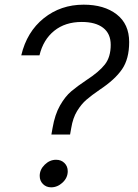

<svg xmlns="http://www.w3.org/2000/svg" viewBox="-20 -792 591 822"><path d="M205 -244Q215 -302 237 -340.5Q259 -379 285 -401Q311 -423 350 -449Q404 -484 429 -516Q454 -548 454 -600Q454 -648 421.5 -673Q389 -698 330 -698Q259 -698 212 -660Q165 -622 149 -555H71Q95 -656 167.5 -714Q240 -772 338 -772Q426 -772 479.5 -730.5Q533 -689 533 -612Q533 -540 502.5 -495.5Q472 -451 407 -408Q372 -384 350 -365Q328 -346 310 -316.5Q292 -287 285 -244L280 -216H200ZM150 -39Q150 -66 171.5 -87Q193 -108 220 -108Q242 -108 256 -94Q270 -80 270 -59Q270 -31 248 -10.5Q226 10 199 10Q178 10 164 -4Q150 -18 150 -39Z"/></svg>

Font: Open Sauce Sans
Style: Italic
Weight: 400
Italic angle: -10°
Designer: Alfredo Marco Pradil
Foundry: Creative Sauce Fz LLC
Version: Version 1.477